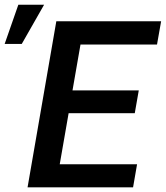

<svg xmlns="http://www.w3.org/2000/svg" viewBox="-99 -802 710 822"><path d="M478 -317.4H194.8L156.7 -98.6H487.8L470.7 0H19L142.1 -710.9H590.8L573.2 -611.3H245.6L211.4 -415H495.1ZM-20.5 -781.7H89.8L-5.9 -613.8H-79.1Z"/></svg>

Font: Roboto Medium
Style: Italic
Weight: 500
Italic angle: -12°
Designer: Google
Version: Version 2.134; 2016